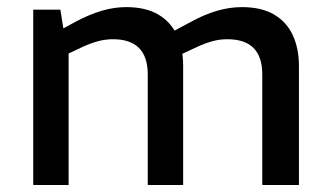

<svg xmlns="http://www.w3.org/2000/svg" viewBox="-20 -531 945 551"><path d="M75.4 0V-503.2H153.3L161.8 -449.5L198 -469.2Q235.5 -489.2 271.3 -499.9Q307.1 -510.6 341.8 -510.6Q398 -510.6 434.2 -489.3Q470.4 -468 488 -429.9Q505.6 -391.8 505.6 -341.1V0H404V-317.4Q404 -368 379 -393.2Q354 -418.4 304.2 -418.4Q282 -418.4 260.9 -412.6Q239.8 -406.8 218.8 -397.2L176.9 -377.5V0ZM732.7 0V-317.4Q732.7 -368 707.7 -393.2Q682.7 -418.4 632.1 -418.4Q609.9 -418.4 589.2 -412.6Q568.4 -406.8 547.5 -397.2L494.7 -372.7L471.8 -438.3L530 -469.4Q567.3 -489.7 603.3 -500.2Q639.4 -510.6 674.1 -510.6Q730.3 -510.6 766.5 -489.3Q802.7 -468 820.3 -429.9Q837.9 -391.8 837.9 -341.1V0Z"/></svg>

Font: REM Medium
Style: Regular
Weight: 500
Designer: Octavio Pardo
Foundry: Ashler Design
Version: Version 1.005;gftools[0.9.28]